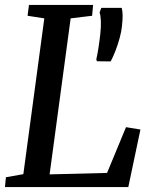

<svg xmlns="http://www.w3.org/2000/svg" viewBox="-21 -763 625 783"><path d="M-0.8 0 3.1 -40.2 74.2 -52.8 159.7 -688.1 91.4 -698.7 97.1 -743H358.6L354.7 -698.7L267.1 -688.1L181.3 -51.9L415.6 -57.8L492.9 -244.4L551.7 -234.8L502.2 0ZM430.2 -512.5 374 -513.2 371.8 -521.4Q376.3 -541 380.3 -566.2Q384.3 -591.5 388 -624Q391.3 -654.6 390.4 -676.8Q389.5 -699 385.2 -712.3L392.2 -731H475.4Q479 -717.1 479.1 -700.1Q479.2 -683.1 476.4 -656.6Q474.4 -634.7 466.8 -607.3Q459.2 -580 449.4 -554.6Q439.5 -529.2 430.2 -512.5Z"/></svg>

Font: Merriweather 7pt Light
Style: Italic
Weight: 300
Italic angle: -7.8°
Designer: Eben Sorkin
Foundry: Eben Sorkin
Version: Version 2.200;gftools[0.9.31]